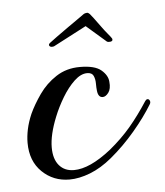

<svg xmlns="http://www.w3.org/2000/svg" viewBox="-40 -465 438 511"><g transform="rotate(-5 179.0 -210.0)"><path d="M126 9Q83 9 53 -20Q23 -49 23 -98Q23 -115 27 -134Q31 -153 40 -174Q51 -198 69.5 -224.5Q88 -251 115.5 -269Q143 -287 179 -287Q219 -287 236 -272.5Q253 -258 254 -241Q256 -222 248.5 -212Q241 -202 233 -202Q221 -202 219 -220Q218 -228 218 -239.5Q218 -251 214 -260Q210 -269 197 -269Q180 -269 162.5 -252.5Q145 -236 130 -211Q115 -186 105 -161Q86 -114 86 -80Q86 -49 100.5 -32Q115 -15 140 -15Q182 -15 239 -60Q272 -87 296.5 -116Q321 -145 345 -182Q348 -186 351 -186Q355 -186 357 -181.5Q359 -177 356 -172Q336 -139 305.5 -103Q275 -67 240 -38Q211 -14 181.5 -2.5Q152 9 126 9ZM110 -347Q105 -347 103 -350.5Q101 -354 106 -358Q111 -362 125.5 -372.5Q140 -383 157 -395Q174 -407 187 -416Q200 -425 201 -426Q204 -428 207 -428.5Q210 -429 211 -429Q214 -429 218 -425Q220 -423 227.5 -413Q235 -403 244 -390.5Q253 -378 261 -368.5Q269 -359 270 -357Q272 -355 272 -352Q272 -348 266.5 -347Q261 -346 257 -348L204 -394L116 -348Q114 -347 110 -347Z"/></g></svg>

Font: Gwendolyn
Style: Bold
Weight: 700
Designer: Robert E. Leuschke
Foundry: Robert E. Leuschke
Version: Version 1.010; ttfautohint (v1.8.3)